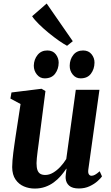

<svg xmlns="http://www.w3.org/2000/svg" viewBox="-20 -1058 628 1088"><path d="M176.5 10.5Q144 10.5 115.2 -1.8Q86.5 -14 68 -40.8Q49.5 -67.5 49 -111Q49 -128 50.8 -149.2Q52.5 -170.5 55.5 -194Q58.5 -217.5 62 -241.2Q65.5 -265 68.5 -286L96.5 -468.5L39 -499.5L45 -534L215.5 -555L237.5 -542L204.5 -287Q202 -266.5 199 -244.2Q196 -222 193.2 -201Q190.5 -180 188.8 -162.5Q187 -145 187 -133.5Q187 -109 192.2 -94.2Q197.5 -79.5 208.5 -73Q219.5 -66.5 236.5 -66.5Q259 -66.5 281 -79.5Q303 -92.5 322.2 -113.2Q341.5 -134 355.5 -157L409.5 -549H543.5L480.5 -97.5Q478 -79 483.5 -70.5Q489 -62 498.5 -62Q507.5 -62 518 -67.5Q528.5 -73 545 -87.5L558 -58.5Q551 -48 533 -31.8Q515 -15.5 488 -2.8Q461 10 427 10Q390 10 372 -5.8Q354 -21.5 352 -47.5Q351.5 -50.5 351.8 -56.8Q352 -63 353 -70.8Q354 -78.5 355 -86.5Q356 -94.5 357 -101.5L355.5 -102Q342 -81.5 324.5 -61.2Q307 -41 285 -24.8Q263 -8.5 236 1Q209 10.5 176.5 10.5ZM233 -614Q206.5 -614 189 -635.8Q171.5 -657.5 171.5 -686Q172.5 -721.5 193 -746.8Q213.5 -772 248 -772Q279.5 -772 296 -750.5Q312.5 -729 312.5 -702.5Q312 -666.5 292.2 -640.2Q272.5 -614 233 -614ZM436.5 -614Q409.5 -614 392 -635.8Q374.5 -657.5 375 -686Q375.5 -721.5 395.5 -746.8Q415.5 -772 451 -772Q482 -772 499 -750.5Q516 -729 515.5 -702.5Q515 -666.5 495.2 -640.2Q475.5 -614 436.5 -614ZM360 -798.5Q342 -808 314.2 -827.2Q286.5 -846.5 256.2 -871.2Q226 -896 200.5 -921Q175 -946 162 -966L244.5 -1038L392.5 -824.5Z"/></svg>

Font: Merriweather 48pt
Style: Bold Italic
Weight: 700
Italic angle: -7.8°
Version: Version 2.101